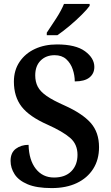

<svg xmlns="http://www.w3.org/2000/svg" viewBox="-20 -951 569 981"><path d="M244 10Q167 10 121 -9.5Q75 -29 54.5 -61Q34 -93 34 -129Q34 -171 61 -191Q88 -211 126 -211Q128 -133 163 -88.5Q198 -44 256 -44Q313 -44 344.5 -76Q376 -108 376 -160Q376 -214 338.5 -246.5Q301 -279 223 -314Q130 -355 90.5 -406Q51 -457 51 -534Q51 -592 80 -635Q109 -678 158.5 -701Q208 -724 271 -724Q367 -724 414.5 -689Q462 -654 462 -609Q462 -575 437 -555Q412 -535 362 -535Q362 -566 351.5 -597Q341 -628 318.5 -648.5Q296 -669 259 -669Q215 -669 187.5 -641.5Q160 -614 160 -566Q160 -533 173 -508Q186 -483 218.5 -460.5Q251 -438 310 -412Q401 -371 443.5 -323Q486 -275 486 -199Q486 -135 456 -88Q426 -41 372 -15.5Q318 10 244 10ZM219 -784Q240 -815 266.5 -856Q293 -897 307 -931H438V-921Q426 -904 397.5 -875.5Q369 -847 335 -818.5Q301 -790 273 -771H219Z"/></svg>

Font: Noto Serif Tamil SemiCondensed SemiBold
Style: Italic
Weight: 600
Width: 4
Italic angle: -12°
Designer: Indian Type Foundry, Tom Grace, and the Monotype Design Team
Foundry: Monotype Imaging Inc.
Version: Version 2.003; ttfautohint (v1.8.4.7-5d5b)